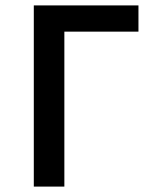

<svg xmlns="http://www.w3.org/2000/svg" viewBox="-20 -690 590 710"><path d="M105 0V-670H492V-573H218V0Z"/></svg>

Font: Lode
Style: Bold
Weight: 700
Monospace: yes
Designer: Belleve Invis
Foundry: Belleve Invis
Version: Version 29.2.0; ttfautohint (v1.8.3)